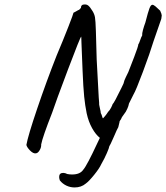

<svg xmlns="http://www.w3.org/2000/svg" viewBox="-20 -651 731 844"><path d="M308 173Q289 173 272 165Q255 157 243 142Q240 133 240 127Q240 109 258 109Q266 109 276 114Q286 116 297 116Q332 116 346 95Q362 77 408 -22L419 -45Q401 -59 385 -87.5Q369 -116 361 -153Q354 -187 350 -226.5Q346 -266 343 -340Q342 -359 338 -465Q338 -478 337.5 -483.5Q337 -489 337 -490Q333 -489 279 -346Q225 -203 209 -155Q167 -48 161 -16Q162 -4 154.5 9Q147 22 138 23Q126 25 112 10.5Q98 -4 96 -14Q103 -54 143.5 -173.5Q184 -293 229 -407Q257 -473 280 -532Q303 -591 303 -595Q306 -596 312.5 -600Q319 -604 323 -606Q328 -607 331.5 -611.5Q335 -616 336 -617V-619Q336 -624 339.5 -627.5Q343 -631 348 -631Q360 -633 368 -626.5Q376 -620 387 -602Q395 -589 397.5 -575Q400 -561 401.5 -514Q403 -467 405 -390Q406 -363 414 -223L416 -197Q415 -196 416.5 -188Q418 -180 419 -176Q423 -160 423 -154Q427 -147 429 -139Q431 -131 433 -131Q435 -133 441.5 -140.5Q448 -148 455 -159Q463 -167 468.5 -178Q474 -189 475 -193Q482 -199 514 -265Q517 -272 519.5 -276.5Q522 -281 523 -284Q526 -298 533.5 -312.5Q541 -327 544 -334Q552 -354 570 -401Q588 -448 588 -456Q591 -459 596 -474Q601 -489 605 -495Q604 -503 608.5 -519.5Q613 -536 619 -552Q631 -599 637 -614.5Q643 -630 650 -630Q655 -630 664 -622.5Q673 -615 684 -604Q691 -589 691 -583L689 -568L655 -470Q640 -420 608.5 -336Q577 -252 567 -236L547 -196Q545 -185 540 -174Q535 -163 533 -160L516 -136Q513 -127 505 -117H506L500 -92Q495 -84 481 -51L467 -20Q466 -17 463 -12.5Q460 -8 460 -6Q460 -2 450 21.5Q440 45 425 71Q417 89 394 117.5Q371 146 357 156Q337 173 308 173Z"/></svg>

Font: Caveat
Style: Regular
Weight: 400
Designer: Pablo Impallari
Foundry: Pablo Impallari
Version: Version 1.500; ttfautohint (v1.6)